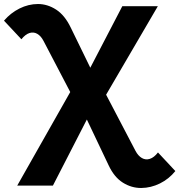

<svg xmlns="http://www.w3.org/2000/svg" viewBox="-138 -731 894 957"><path d="M736 121.6Q704.3 161 659.3 183.3Q614.2 205.6 566 206Q517.7 206.4 474.5 179.4Q431.4 152.5 403.6 93.3L279.7 -167.4L229.1 -239.8L78.9 -527.1Q65.7 -552.3 47.5 -562.5Q29.4 -572.8 9.2 -566.5Q-11 -560.3 -31.4 -535.3L-118.1 -628Q-85.2 -666.4 -40.7 -688.7Q3.9 -710.9 51.2 -711Q98.6 -711 141.8 -683.1Q184.9 -655.3 214.7 -593.3L323.1 -371L368.9 -301L537.2 20.7Q550.5 45.9 569.2 56.7Q587.9 67.5 608.9 60.8Q630 54.1 649.4 28.9ZM-52.1 194 244.3 -329.1 276.1 -324.2 471.6 -700H648.7L366.3 -216.8L336.2 -215.7L125.8 194Z"/></svg>

Font: Montserrat Thin
Style: Regular
Weight: 100
Designer: Julieta Ulanovsky
Foundry: Julieta Ulanovsky
Version: Version 9.000